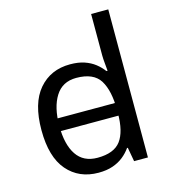

<svg xmlns="http://www.w3.org/2000/svg" viewBox="-114 -851 842 952"><g transform="rotate(-15 307.5 -375.0)"><path d="M104 -238V-303H480V-238ZM275 10Q175 10 115 -59.5Q55 -129 55 -267Q55 -405 115.5 -475.5Q176 -546 276 -546Q318 -546 349 -535.5Q380 -525 403 -507Q426 -489 442 -467H448Q447 -480 444.5 -505.5Q442 -531 442 -546V-760H530V0H459L446 -72H442Q426 -49 403 -30.5Q380 -12 348.5 -1Q317 10 275 10ZM289 -63Q374 -63 408.5 -109.5Q443 -156 443 -250V-266Q443 -366 410 -419.5Q377 -473 288 -473Q217 -473 181.5 -416.5Q146 -360 146 -265Q146 -169 181.5 -116Q217 -63 289 -63Z"/></g></svg>

Font: hexkorean15
Style: Book
Weight: 400
Designer: Jelle Bosma - Monotype Design Team
Foundry: Monotype Imaging Inc.
Version: Version 2.003